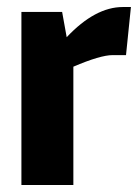

<svg xmlns="http://www.w3.org/2000/svg" viewBox="-20 -527 397 547"><path d="M353 -507 339 -370H301Q266 -370 189 -337V0H41V-493H157L170 -421Q251 -507 330 -507Z"/></svg>

Font: exo2condensed_b
Style: Bold
Weight: 700
Width: 3
Designer: Natanael Gama
Version: Version 1.001;PS 001.001;hotconv 1.0.70;makeotf.lib2.5.58329